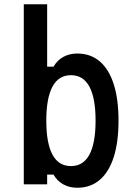

<svg xmlns="http://www.w3.org/2000/svg" viewBox="-20 -868 640 904"><path d="M344 16Q307 16 278 0Q249 -16 232 -46H202V0H92V-848H202V-554H232Q249 -584 278 -600Q307 -616 344 -616Q406 -616 449.5 -579Q493 -542 515.5 -471.5Q538 -401 538 -300Q538 -199 515.5 -128.5Q493 -58 449.5 -21Q406 16 344 16ZM314 -86Q372 -86 401 -140Q430 -194 430 -300Q430 -406 401 -460Q372 -514 314 -514Q256 -514 227 -460Q198 -406 198 -300Q198 -194 227 -140Q256 -86 314 -86Z"/></svg>

Font: Martian Mono Condensed
Style: Regular
Weight: 400
Width: 3
Designer: Roman Shamin
Foundry: Evil Martians
Version: Version 1.000